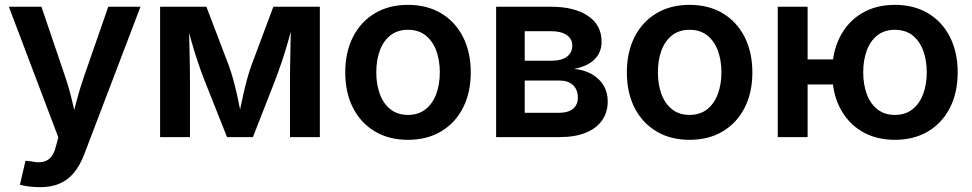

<svg xmlns="http://www.w3.org/2000/svg" viewBox="-20 -567 4021 794"><path d="M62.5 196.8 85.4 97.7 110.8 100.6Q136.7 106.4 156.7 102.5Q176.8 98.6 190.4 83.3Q204.1 67.9 210.9 39.1L221.2 1L16.6 -539.1H151.4L250 -248.5Q267.1 -198.2 278.6 -147.9Q290 -97.7 303.7 -45.9H270Q283.2 -97.7 296.4 -148.2Q309.6 -198.7 326.7 -248.5L427.7 -539.1H561L327.6 73.2Q311 116.2 286.6 146.2Q262.2 176.3 227.8 191.7Q193.4 207 146.5 207Q121.1 207 98.9 204.1Q76.7 201.2 62.5 196.8Z M642.1 0V-539.1H833.5L927.2 -293.5Q936.5 -267.6 944.6 -238Q952.6 -208.5 959.5 -178.2Q966.3 -147.9 971.9 -119.1Q977.5 -90.3 982.4 -65.4H963.4Q967.8 -89.4 973.6 -117.9Q979.5 -146.5 986.3 -177Q993.2 -207.5 1001.2 -237.3Q1009.3 -267.1 1018.6 -293.5L1110.4 -539.1H1302.7V0H1179.2V-233.4Q1179.2 -260.7 1179.7 -291.7Q1180.2 -322.8 1180.9 -355.7Q1181.6 -388.7 1182.1 -421.9Q1182.6 -455.1 1183.1 -486.3H1194.8Q1184.1 -440.4 1171.9 -397.5Q1159.7 -354.5 1146 -313.7Q1132.3 -272.9 1117.2 -233.4L1025.9 0H918.9L826.2 -233.4Q810.5 -273.4 796.9 -314.5Q783.2 -355.5 771 -398.4Q758.8 -441.4 748 -486.3H761.2Q761.2 -457 762.2 -424.3Q763.2 -391.6 763.9 -358.2Q764.6 -324.7 765.1 -293Q765.6 -261.2 765.6 -233.4V0Z M1667 11.2Q1588.4 11.2 1530 -23.7Q1471.7 -58.6 1439.7 -121.3Q1407.7 -184.1 1407.7 -267.6Q1407.7 -351.1 1439.7 -414.1Q1471.7 -477.1 1530 -512Q1588.4 -546.9 1667 -546.9Q1746.1 -546.9 1804.4 -512Q1862.8 -477.1 1894.8 -414.1Q1926.8 -351.1 1926.8 -267.6Q1926.8 -184.1 1894.8 -121.3Q1862.8 -58.6 1804.4 -23.7Q1746.1 11.2 1667 11.2ZM1667 -91.8Q1710.4 -91.8 1739.7 -115Q1769 -138.2 1783.9 -178Q1798.8 -217.8 1798.8 -267.6Q1798.8 -318.4 1783.9 -358.2Q1769 -397.9 1739.7 -420.9Q1710.4 -443.8 1667 -443.8Q1624 -443.8 1594.7 -420.9Q1565.4 -397.9 1550.8 -358.2Q1536.1 -318.4 1536.1 -267.6Q1536.1 -217.8 1550.8 -178Q1565.4 -138.2 1594.7 -115Q1624 -91.8 1667 -91.8Z M2031.7 0V-539.1H2259.3Q2355.5 -539.1 2411.6 -501.2Q2467.8 -463.4 2467.8 -394.5Q2467.8 -349.6 2438 -320.8Q2408.2 -292 2354 -282.2Q2395.5 -278.3 2426.8 -260.7Q2458 -243.2 2475.6 -214.4Q2493.2 -185.5 2493.2 -147.5Q2493.2 -103 2470 -69.6Q2446.8 -36.1 2402.3 -18.1Q2357.9 0 2294.4 0ZM2149.9 -100.6H2293.5Q2329.6 -100.6 2349.6 -117.2Q2369.6 -133.8 2369.6 -162.6Q2369.6 -196.3 2349.6 -215.1Q2329.6 -233.9 2293.5 -233.9H2149.9ZM2149.9 -315.9H2262.2Q2301.8 -315.9 2324.2 -332.5Q2346.7 -349.1 2346.7 -378.4Q2346.7 -406.2 2323.5 -422.1Q2300.3 -438 2259.3 -438H2149.9Z M2831.5 11.2Q2752.9 11.2 2694.6 -23.7Q2636.2 -58.6 2604.2 -121.3Q2572.3 -184.1 2572.3 -267.6Q2572.3 -351.1 2604.2 -414.1Q2636.2 -477.1 2694.6 -512Q2752.9 -546.9 2831.5 -546.9Q2910.6 -546.9 2969 -512Q3027.3 -477.1 3059.3 -414.1Q3091.3 -351.1 3091.3 -267.6Q3091.3 -184.1 3059.3 -121.3Q3027.3 -58.6 2969 -23.7Q2910.6 11.2 2831.5 11.2ZM2831.5 -91.8Q2875 -91.8 2904.3 -115Q2933.6 -138.2 2948.5 -178Q2963.4 -217.8 2963.4 -267.6Q2963.4 -318.4 2948.5 -358.2Q2933.6 -397.9 2904.3 -420.9Q2875 -443.8 2831.5 -443.8Q2788.6 -443.8 2759.3 -420.9Q2730 -397.9 2715.3 -358.2Q2700.7 -318.4 2700.7 -267.6Q2700.7 -217.8 2715.3 -178Q2730 -138.2 2759.3 -115Q2788.6 -91.8 2831.5 -91.8Z M3196.3 0V-539.1H3319.8V0ZM3286.6 -217.8V-321.3H3466.8V-217.8ZM3680.7 11.2Q3602.1 11.2 3543.7 -23.7Q3485.4 -58.6 3453.4 -121.3Q3421.4 -184.1 3421.4 -267.6Q3421.4 -351.1 3453.4 -414.1Q3485.4 -477.1 3543.7 -512Q3602.1 -546.9 3680.7 -546.9Q3759.8 -546.9 3818.1 -512Q3876.5 -477.1 3908.4 -414.1Q3940.4 -351.1 3940.4 -267.6Q3940.4 -184.1 3908.4 -121.3Q3876.5 -58.6 3818.1 -23.7Q3759.8 11.2 3680.7 11.2ZM3680.7 -91.8Q3724.1 -91.8 3753.4 -115Q3782.7 -138.2 3797.6 -178Q3812.5 -217.8 3812.5 -267.6Q3812.5 -318.4 3797.6 -358.2Q3782.7 -397.9 3753.4 -420.9Q3724.1 -443.8 3680.7 -443.8Q3637.7 -443.8 3608.4 -420.9Q3579.1 -397.9 3564.5 -358.2Q3549.8 -318.4 3549.8 -267.6Q3549.8 -217.8 3564.5 -178Q3579.1 -138.2 3608.4 -115Q3637.7 -91.8 3680.7 -91.8Z"/></svg>

Font: Inter 18pt SemiBold
Style: Regular
Weight: 600
Designer: Rasmus Andersson
Foundry: rsms
Version: Version 4.001;git-66647c0bb